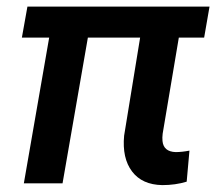

<svg xmlns="http://www.w3.org/2000/svg" viewBox="-20 -548 646 574"><path d="M590.3 -435.5H514.6L466.3 -148.4Q464.8 -136.2 465.8 -126.5Q468.8 -94.7 504.9 -93.3Q523.4 -93.3 546.4 -97.7L538.1 -4.9Q504.4 5.4 465.3 5.4Q404.8 4.4 374.8 -35.4Q344.7 -75.2 351.1 -142.6L398.9 -435.5H242.7L167 0H51.3L127 -435.5H45.4L62 -528.3H606.4Z"/></svg>

Font: Roboto Medium
Style: Italic
Weight: 500
Italic angle: -12°
Designer: Google
Version: Version 2.134; 2016